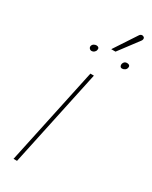

<svg xmlns="http://www.w3.org/2000/svg" viewBox="-200 -811 679 857"><g transform="rotate(30 139.5 -382.5)"><path d="M119 -608Q121 -616 117 -620Q113 -624 106 -624Q99 -624 92.5 -620Q86 -616 84 -608Q83 -601 87.5 -596Q92 -591 99 -591Q106 -591 112 -596Q118 -601 119 -608ZM278 -608Q280 -616 275.5 -620Q271 -624 263 -624Q256 -624 251 -620Q246 -616 244 -608Q243 -601 246 -596Q249 -591 256 -591Q264 -591 270.5 -596Q277 -601 278 -608ZM269 -743Q272 -747 272.5 -751Q273 -755 272 -758Q271 -761 267 -763Q264 -765 260 -765Q256 -765 252.5 -763Q249 -761 246 -756L171 -642H193ZM38 0H56L163 -501H145Z"/></g></svg>

Font: Advent Pro Thin
Style: Italic
Weight: 250
Italic angle: -12°
Version: Version 3.000